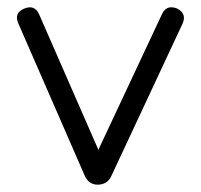

<svg xmlns="http://www.w3.org/2000/svg" viewBox="-20 -503 548 523"><path d="M283 -23Q272 0 246 0Q222 0 211 -24L30 -439Q17 -468 47 -480Q75 -491 87 -463L248 -95L421 -464Q433 -491 462 -480Q490 -466 477 -438Z"/></svg>

Font: Jura Medium
Style: Regular
Weight: 500
Designer: Daniel Johnson, Alexei Vanyashin
Foundry: Daniel Johnson
Version: Version 5.103